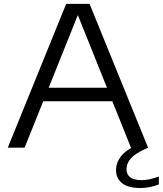

<svg xmlns="http://www.w3.org/2000/svg" viewBox="-20 -760 838 988"><path d="M20 0 320.5 -740H441L742 0H654L558 -239H202.5L106.5 0ZM230.5 -308.5H530.5L380.5 -682.5ZM701.5 207.5Q640 207.5 608.5 182.8Q577 158 577 115.5Q577 74.5 607.2 38.8Q637.5 3 718.5 -28L742 0Q677 28 654 54.2Q631 80.5 631 110Q631 167 709.5 167Q729.5 167 750 162.5Q770.5 158 797.5 148.5V189Q774.5 198 750.8 202.8Q727 207.5 701.5 207.5Z"/></svg>

Font: Encode Sans Expanded Expanded
Style: Regular
Weight: 400
Width: 7
Designer: Multiple Designers
Foundry: Impallari Type
Version: Version 3.000; ttfautohint (v1.8.3) -l 8 -r 50 -G 200 -x 14 